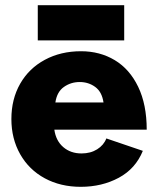

<svg xmlns="http://www.w3.org/2000/svg" viewBox="-20 -710 601 742"><path d="M24 -250Q24 -327 58 -386.5Q92 -446 153.5 -479Q215 -512 293 -512Q366 -512 423.5 -477.5Q481 -443 514 -374.5Q547 -306 547 -209H190Q196 -166 224.5 -141.5Q253 -117 295 -117Q330 -117 355.5 -133Q381 -149 391 -175L532 -127Q504 -58 439 -23Q374 12 292 12Q214 12 153 -21Q92 -54 58 -114Q24 -174 24 -250ZM380 -314Q374 -355 348 -374Q322 -393 288 -393Q254 -393 227 -374Q200 -355 194 -314ZM126 -690H460V-554H126Z"/></svg>

Font: Oak Sans ExtraBold
Style: Regular
Weight: 800
Designer: Erik Kennedy, Walven
Foundry: Erik Kennedy, Walven
Version: Version 1.000